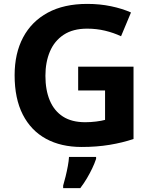

<svg xmlns="http://www.w3.org/2000/svg" viewBox="-20 -744 775 985"><path d="M381 -402H665V-31Q609 -12 542.5 -1Q476 10 399 10Q293 10 216 -32Q139 -74 97 -156Q55 -238 55 -358Q55 -470 98.5 -552Q142 -634 225 -679Q308 -724 428 -724Q492 -724 549.5 -712Q607 -700 652 -680L601 -558Q563 -576 519 -586.5Q475 -597 427 -597Q354 -597 306.5 -565.5Q259 -534 236 -479.5Q213 -425 213 -355Q213 -282 235.5 -228.5Q258 -175 303 -146Q348 -117 417 -117Q445 -117 473 -120.5Q501 -124 519 -129V-280H381ZM473 71Q465 95 453 120Q441 145 426 170.5Q411 196 392 221H304V208Q310 188 316.5 161.5Q323 135 328 108Q333 81 334 61H473Z"/></svg>

Font: Noto Sans Khmer
Style: Bold
Weight: 700
Version: Version 2.003